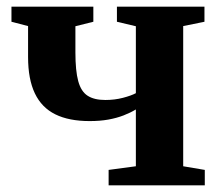

<svg xmlns="http://www.w3.org/2000/svg" viewBox="-20 -558 664 578"><path d="M307 0V-46.5L389 -57.5V-228.5Q372.5 -218.5 351.8 -210.5Q331 -202.5 306 -198Q281 -193.5 250 -193.5Q187.5 -193.5 146.5 -213.8Q105.5 -234 85 -276.8Q64.5 -319.5 64.5 -386.5V-479.5L14.5 -492.5V-538H261V-492.5L207 -479V-400Q207 -345 215.5 -313.8Q224 -282.5 243.8 -269.8Q263.5 -257 297 -257Q325 -257 350 -263.5Q375 -270 389 -277.5V-479L332 -492.5V-538H595.5V-492.5L531.5 -479.5V-57.5L596.5 -46.5V0Z"/></svg>

Font: Merriweather 60pt
Style: Bold
Weight: 700
Version: Version 2.100